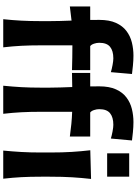

<svg xmlns="http://www.w3.org/2000/svg" viewBox="155 -1020 865 1216"><g transform="rotate(90 588.0 -412.5)"><path d="M951.8 -797.7H1099.5V-658.1H951.8ZM523.4 0Q529.3 -59.6 532.5 -115.2Q535.6 -170.9 535.6 -239.3V-293.9Q535.6 -325.2 534.4 -361.8Q533.2 -398.4 531.7 -437L442.4 -435.5V-550.8H527.8Q527.8 -565.4 527.6 -579.6Q527.3 -593.8 527.3 -607.4Q527.3 -671.9 546.4 -713.9Q565.4 -755.9 597.7 -780.3Q629.9 -804.7 670.4 -814.7Q710.9 -824.7 753.9 -824.7Q782.7 -824.7 817.6 -821.3Q852.5 -817.9 870.1 -815.4L857.9 -681.6Q838.9 -687.5 812.7 -692.4Q786.6 -697.3 771 -697.3Q723.1 -697.3 697.5 -676.5Q671.9 -655.8 671.9 -607.9Q671.9 -591.8 677.5 -575Q683.1 -558.1 692.9 -550.8H845.2V-421.9Q804.2 -427.7 765.6 -431.4Q727.1 -435.1 688.5 -436.5V-239.3Q688.5 -170.9 691.4 -115.2Q694.3 -59.6 701.2 0ZM102.1 0Q108.4 -59.6 111.3 -115.2Q114.3 -170.9 114.3 -239.3V-293.9Q114.3 -324.2 113.3 -359.6Q112.3 -395 110.8 -432.6L21.5 -421.9V-550.8H106.9Q106.9 -565.4 106.7 -579.6Q106.4 -593.8 106.4 -607.4Q106.4 -671.9 125.5 -713.9Q144.5 -755.9 176.8 -780.3Q209 -804.7 249.5 -814.7Q290 -824.7 333 -824.7Q362.3 -824.7 397 -821.3Q431.6 -817.9 449.2 -815.4L437.5 -681.6Q418.5 -687.5 392.1 -692.4Q365.7 -697.3 350.1 -697.3Q302.2 -697.3 276.9 -676.5Q251.5 -655.8 251.5 -607.9Q251.5 -591.8 257.1 -575Q262.7 -558.1 272.5 -550.8H424.8V-435.5Q383.8 -436.5 345 -437.3Q306.2 -438 267.6 -438V-239.3Q267.6 -170.9 270.5 -115.2Q273.4 -59.6 280.3 0ZM934.1 0Q939.9 -59.6 943.1 -115.2Q946.3 -170.9 946.3 -239.7V-294.4Q946.3 -375.5 942.6 -433.8Q939 -492.2 932.1 -551.3L1113.8 -556.2Q1106.9 -495.6 1103.3 -436.3Q1099.6 -377 1099.6 -294.4V-239.7Q1099.6 -170.9 1102.5 -115.2Q1105.5 -59.6 1112.3 0Z"/></g></svg>

Font: Pinar-DS3-FD Bold
Style: Regular
Weight: 700
Designer: Amin Abedi
Version: Version 3.000